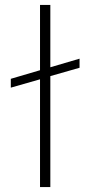

<svg xmlns="http://www.w3.org/2000/svg" viewBox="-20 -762 359 782"><path d="M304 -523 185 -488V-742H143V-476L24 -441V-405L143 -439V0H185V-452L304 -486Z"/></svg>

Font: Montserrat ExtraLight
Style: Regular
Weight: 250
Designer: Julieta Ulanovsky
Foundry: Julieta Ulanovsky
Version: Version 4.000